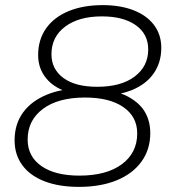

<svg xmlns="http://www.w3.org/2000/svg" viewBox="-20 -725 672 750"><path d="M288 5Q210 5 153.5 -17Q97 -39 67 -80Q37 -121 37 -177Q37 -240 70 -285.5Q103 -331 165 -356Q192 -367 224 -373Q180 -392 156 -425Q129 -461 129 -510Q129 -570 160 -614Q191 -658 248 -681.5Q305 -705 381 -705Q450 -705 501.5 -685Q553 -665 581.5 -627.5Q610 -590 610 -538Q610 -481 580.5 -438.5Q551 -396 495 -373Q475 -365 452 -360Q508 -339 538 -300Q567 -260 567 -205Q567 -141 532.5 -93.5Q498 -46 435.5 -20.5Q373 5 288 5ZM290 -39Q396 -39 456 -83.5Q516 -128 516 -204Q516 -269 462 -306.5Q408 -344 312 -344Q207 -344 147.5 -299.5Q88 -255 88 -180Q88 -114 141.5 -76.5Q195 -39 290 -39ZM360 -386Q453 -386 506 -426Q559 -466 559 -532Q559 -592 510.5 -626.5Q462 -661 378 -661Q288 -661 234.5 -621Q181 -581 181 -513Q181 -455 227.5 -420.5Q274 -386 360 -386Z"/></svg>

Font: Montserrat Thin Light
Style: Italic
Weight: 300
Italic angle: -11.3°
Version: Version 9.000